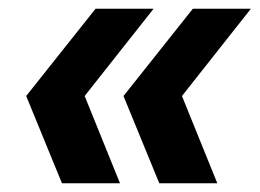

<svg xmlns="http://www.w3.org/2000/svg" viewBox="-20 -490 595 440"><path d="M345 -70H478L397 -270L555 -470H422L263 -270ZM122 -70H255L174 -270L332 -470H199L40 -270Z"/></svg>

Font: Uncut Sans
Style: Bold Italic
Weight: 700
Italic angle: -11°
Designer: Kasper Nordkvist
Foundry: UNCUT.wtf
Version: Version 1.304;Glyphs 3.2 (3246)